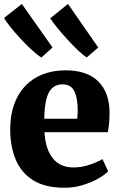

<svg xmlns="http://www.w3.org/2000/svg" viewBox="-21 -918 594 950"><path d="M298 11Q202.5 11 143.2 -26Q84 -63 56.8 -128.2Q29.5 -193.5 29.5 -278Q29.5 -347.5 49 -401.8Q68.5 -456 104.5 -493.5Q140.5 -531 191 -550.5Q241.5 -570 303.5 -570Q409.5 -570 464.2 -516.2Q519 -462.5 521 -367Q521 -333 518.8 -308Q516.5 -283 512.5 -264H199Q201.5 -221.5 212 -189Q222.5 -156.5 240.5 -134.2Q258.5 -112 284 -100.8Q309.5 -89.5 343 -89.5Q383 -89.5 423.2 -103.2Q463.5 -117 486 -131L514 -70.5Q499 -54 466 -35Q433 -16 389.2 -2.5Q345.5 11 298 11ZM198 -330.5H361.5Q362 -341 362.8 -351.2Q363.5 -361.5 363.5 -372Q363.5 -431 347.2 -465.8Q331 -500.5 288.5 -500.5Q269.5 -500.5 253.5 -493.2Q237.5 -486 225.2 -467.8Q213 -449.5 206 -416.2Q199 -383 198 -330.5ZM183 -634Q166 -644 139 -668.5Q112 -693 83.5 -723.5Q55 -754 32 -782.5Q9 -811 -1 -829L87 -898.5L239 -683L184 -634ZM408 -634Q391.5 -644 366.2 -667.8Q341 -691.5 313.8 -721.2Q286.5 -751 263.2 -779.5Q240 -808 227.5 -827.5L315.5 -898.5L465 -683L408.5 -634Z"/></svg>

Font: Merriweather Light 18pt Black
Style: Regular
Weight: 900
Version: Version 2.100